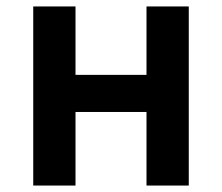

<svg xmlns="http://www.w3.org/2000/svg" viewBox="-20 -575 688 595"><path d="M83 0V-555H214V-343H434V-555H565V0H434V-228H214V0Z"/></svg>

Font: Noto Sans SC SemiBold
Style: Regular
Weight: 600
Designer: Ryoko NISHIZUKA 西塚涼子 (kana, bopomofo & ideographs); Paul D. Hunt (Latin, Greek & Cyrillic); Sandoll Communications 산돌커뮤니
Foundry: Adobe
Version: Version 2.004-H2;hotconv 1.0.118;makeotfexe 2.5.65603